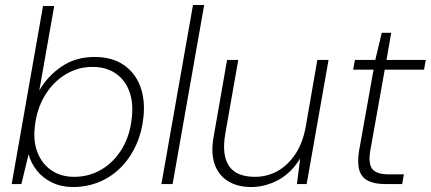

<svg xmlns="http://www.w3.org/2000/svg" viewBox="-20 -740 1732 772"><path d="M273 12Q227 12 189.5 -6Q152 -24 128 -54.5Q104 -85 95 -120L66 0H27L153 -716H198L138 -376Q172 -435 228.5 -473Q285 -511 360 -511Q430 -511 476.5 -479.5Q523 -448 543.5 -394Q564 -340 557 -271Q551 -210 528 -158.5Q505 -107 467.5 -68.5Q430 -30 380.5 -9Q331 12 273 12ZM278 -29Q339 -29 389 -59Q439 -89 471 -142.5Q503 -196 510 -267Q517 -328 499.5 -374Q482 -420 444 -445.5Q406 -471 352 -471Q292 -471 241.5 -439.5Q191 -408 159 -353.5Q127 -299 120 -230Q113 -172 131 -126.5Q149 -81 187 -55Q225 -29 278 -29Z M629 0 756 -720H801L674 0Z M990 12Q934 12 895.5 -12.5Q857 -37 842 -83Q827 -129 840 -196L893 -499H938L886 -203Q871 -117 900.5 -73Q930 -29 1005 -29Q1054 -29 1095.5 -52Q1137 -75 1167 -119.5Q1197 -164 1209 -229L1256 -499H1301L1213 0H1174L1187 -103Q1151 -44 1098.5 -16Q1046 12 990 12Z M1528 0Q1485 0 1459 -13.5Q1433 -27 1424.5 -57Q1416 -87 1424 -135L1482 -460H1400L1407 -499H1489L1515 -608H1553L1534 -499H1692L1685 -460H1527L1469 -135Q1460 -82 1477 -60.5Q1494 -39 1543 -39H1604L1597 0Z"/></svg>

Font: DM Sans 20pt ExtraLight
Style: Italic
Weight: 250
Italic angle: -10°
Version: Version 4.004;gftools[0.9.30]